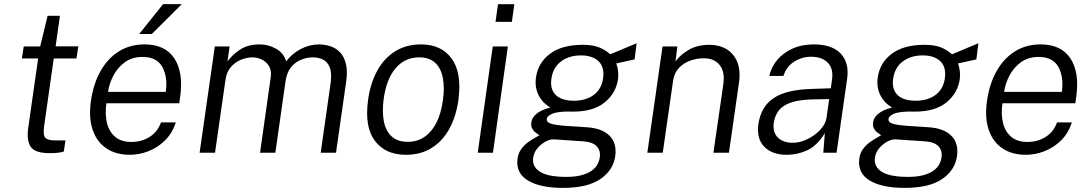

<svg xmlns="http://www.w3.org/2000/svg" viewBox="-20 -743 5306 934"><path d="M221 2Q150 2 129.2 -29.2Q108.5 -60.5 117.5 -122.5L165.5 -458.5H86.5L95.5 -517H175.5L211.5 -666H271.5L250.5 -517.5H361L352 -458.5H241.5L194.5 -128.5Q188.5 -83.5 201.2 -71.8Q214 -60 248.5 -60H298.5L290.5 -6Q270 2 221 2Z M611.5 10Q544 10 497.5 -21.2Q451 -52.5 430.8 -111.5Q410.5 -170.5 422.5 -253.5Q434.5 -336 469.2 -397.5Q504 -459 558.2 -493Q612.5 -527 682.5 -527Q783.5 -527 828.2 -458.8Q873 -390.5 856.5 -272.5L852 -240.5H497.5Q490 -188.5 500 -146Q510 -103.5 539.5 -78Q569 -52.5 619.5 -52.5Q669 -52.5 708 -77.2Q747 -102 763 -147.5H835Q818.5 -95.5 783.2 -60.5Q748 -25.5 703 -7.8Q658 10 611.5 10ZM505.5 -296H786.5Q796.5 -368 769.8 -417Q743 -466 673 -466Q623.5 -466 588.2 -440.8Q553 -415.5 532.2 -376.5Q511.5 -337.5 505.5 -296ZM773.5 -723H864.5L718.5 -577.5H657Z M951 0 1025 -517H1097L1086.5 -444Q1110.5 -477.5 1148.8 -502.2Q1187 -527 1243.5 -527Q1284 -527 1322 -506.5Q1360 -486 1372 -444.5Q1401 -483 1443.8 -505Q1486.5 -527 1532.5 -527Q1558 -527 1584.5 -519Q1611 -511 1631.8 -491Q1652.5 -471 1662.2 -434.8Q1672 -398.5 1663.5 -342.5L1614.5 0H1540L1588 -336.5Q1595 -387 1584.2 -414.8Q1573.5 -442.5 1551.2 -453.2Q1529 -464 1502.5 -464Q1474.5 -464 1446.2 -453.2Q1418 -442.5 1396.8 -417.2Q1375.5 -392 1369 -347.5L1319.5 0H1245L1297 -367.5Q1301.5 -399.5 1288.8 -421Q1276 -442.5 1253.8 -453.2Q1231.5 -464 1208 -464Q1182 -464 1153.8 -453Q1125.5 -442 1104 -418Q1082.5 -394 1077 -355.5L1026 0Z M1954.5 10Q1855 10 1803.8 -57.8Q1752.5 -125.5 1770.5 -256.5Q1781.5 -337.5 1814.8 -398.5Q1848 -459.5 1902 -493.2Q1956 -527 2028 -527Q2127 -527 2177.2 -458Q2227.5 -389 2210 -256.5Q2199 -177.5 2166.2 -117.2Q2133.5 -57 2080.2 -23.5Q2027 10 1954.5 10ZM1964.5 -53Q2032 -53 2077 -106.5Q2122 -160 2135 -258.5Q2143 -317.5 2134.2 -364Q2125.5 -410.5 2097.2 -437.2Q2069 -464 2019 -464Q1949.5 -464 1904.2 -410.8Q1859 -357.5 1846 -258.5Q1838.5 -199.5 1847.2 -153.2Q1856 -107 1884.5 -80Q1913 -53 1964.5 -53Z M2390.5 -636.5 2402.5 -722.5H2482L2470 -636.5ZM2304 0 2377 -517H2450.5L2378 0Z M2719 171Q2607 171 2547.8 134.8Q2488.5 98.5 2497.5 29.5Q2501 2 2515.8 -18Q2530.5 -38 2549 -51.2Q2567.5 -64.5 2583 -72.8Q2598.5 -81 2604 -85Q2597 -90 2586.5 -97.5Q2576 -105 2569 -117.2Q2562 -129.5 2565 -149Q2567.5 -171 2590.5 -190Q2613.5 -209 2657.5 -220Q2619 -242 2600 -280Q2581 -318 2587 -364Q2596.5 -436.5 2654.8 -480.8Q2713 -525 2814.5 -525Q2862.5 -525 2893.2 -513Q2924 -501 2948.5 -479Q2956.5 -482 2973.8 -489.2Q2991 -496.5 3011.5 -505.2Q3032 -514 3049.8 -521.2Q3067.5 -528.5 3077 -532.5L3067 -454L2978 -434.5Q2991 -398.5 2986.5 -358.5Q2977 -290.5 2922 -245.2Q2867 -200 2767.5 -200Q2761.5 -200 2754.2 -200Q2747 -200 2743 -200.5Q2686 -199.5 2663.5 -188.5Q2641 -177.5 2639.5 -164Q2638.5 -148.5 2658.5 -141.8Q2678.5 -135 2728 -131Q2747.5 -129.5 2774.5 -128Q2801.5 -126.5 2834 -124Q2908 -119.5 2944.8 -83.2Q2981.5 -47 2973 16Q2963.5 85 2900.5 128Q2837.5 171 2719 171ZM2772.5 -253Q2829.5 -253 2868 -281Q2906.5 -309 2914 -363.5Q2921 -418 2891 -445.8Q2861 -473.5 2806 -473.5Q2748.5 -473.5 2709 -444Q2669.5 -414.5 2662 -358Q2655.5 -307.5 2684.2 -280.2Q2713 -253 2772.5 -253ZM2735.5 117.5Q2806.5 117.5 2849 93.2Q2891.5 69 2898 20.5Q2902 -11 2882.2 -31.8Q2862.5 -52.5 2816.5 -55.5L2675 -65Q2657.5 -66.5 2635 -54.8Q2612.5 -43 2594.8 -22.2Q2577 -1.5 2573.5 25.5Q2568 68 2607.2 92.8Q2646.5 117.5 2735.5 117.5Z M3129 0 3203 -517H3275L3266 -444Q3290 -477.5 3331.5 -501.2Q3373 -525 3431.5 -525Q3478.5 -525 3514 -504Q3549.5 -483 3566.5 -441.5Q3583.5 -400 3574.5 -338.5L3526 0H3450.5L3498.5 -332Q3507.5 -393.5 3481 -426.5Q3454.5 -459.5 3404 -459.5Q3368.5 -459.5 3336.2 -447.5Q3304 -435.5 3281.8 -411.5Q3259.5 -387.5 3254.5 -351L3204 0Z M3807.5 10Q3736 10 3698 -29Q3660 -68 3669 -138Q3681.5 -224 3743 -265.5Q3804.5 -307 3929 -310.5L4021.5 -313.5L4027.5 -356.5Q4035 -409 4006.8 -438Q3978.5 -467 3926 -467Q3882 -467 3844 -443.5Q3806 -420 3791 -373.5H3722.5Q3731.5 -416 3760.2 -450.8Q3789 -485.5 3834.5 -506.2Q3880 -527 3938 -527Q4028 -527 4070 -482Q4112 -437 4101 -360L4049.5 0H3985L3992.5 -95.5Q3954.5 -34 3907 -12Q3859.5 10 3807.5 10ZM3837 -48.5Q3871.5 -48.5 3907.5 -66Q3943.5 -83.5 3969.5 -111Q3995.5 -138.5 4000.5 -169L4013.5 -261L3937 -259.5Q3845.5 -258 3799.2 -231.5Q3753 -205 3744 -145Q3738 -99.5 3764 -74Q3790 -48.5 3837 -48.5Z M4381.5 171Q4269.5 171 4210.2 134.8Q4151 98.5 4160 29.5Q4163.5 2 4178.2 -18Q4193 -38 4211.5 -51.2Q4230 -64.5 4245.5 -72.8Q4261 -81 4266.5 -85Q4259.5 -90 4249 -97.5Q4238.5 -105 4231.5 -117.2Q4224.5 -129.5 4227.5 -149Q4230 -171 4253 -190Q4276 -209 4320 -220Q4281.5 -242 4262.5 -280Q4243.5 -318 4249.5 -364Q4259 -436.5 4317.2 -480.8Q4375.5 -525 4477 -525Q4525 -525 4555.8 -513Q4586.5 -501 4611 -479Q4619 -482 4636.2 -489.2Q4653.5 -496.5 4674 -505.2Q4694.5 -514 4712.2 -521.2Q4730 -528.5 4739.5 -532.5L4729.5 -454L4640.5 -434.5Q4653.5 -398.5 4649 -358.5Q4639.5 -290.5 4584.5 -245.2Q4529.5 -200 4430 -200Q4424 -200 4416.8 -200Q4409.5 -200 4405.5 -200.5Q4348.5 -199.5 4326 -188.5Q4303.5 -177.5 4302 -164Q4301 -148.5 4321 -141.8Q4341 -135 4390.5 -131Q4410 -129.5 4437 -128Q4464 -126.5 4496.5 -124Q4570.5 -119.5 4607.2 -83.2Q4644 -47 4635.5 16Q4626 85 4563 128Q4500 171 4381.5 171ZM4435 -253Q4492 -253 4530.5 -281Q4569 -309 4576.5 -363.5Q4583.5 -418 4553.5 -445.8Q4523.5 -473.5 4468.5 -473.5Q4411 -473.5 4371.5 -444Q4332 -414.5 4324.5 -358Q4318 -307.5 4346.8 -280.2Q4375.5 -253 4435 -253ZM4398 117.5Q4469 117.5 4511.5 93.2Q4554 69 4560.5 20.5Q4564.5 -11 4544.8 -31.8Q4525 -52.5 4479 -55.5L4337.5 -65Q4320 -66.5 4297.5 -54.8Q4275 -43 4257.2 -22.2Q4239.5 -1.5 4236 25.5Q4230.5 68 4269.8 92.8Q4309 117.5 4398 117.5Z M4970.5 10Q4903 10 4856.5 -21.2Q4810 -52.5 4789.8 -111.5Q4769.5 -170.5 4781.5 -253.5Q4793.5 -336 4828.2 -397.5Q4863 -459 4917.2 -493Q4971.5 -527 5041.5 -527Q5142.5 -527 5187.2 -458.8Q5232 -390.5 5215.5 -272.5L5211 -240.5H4856.5Q4849 -188.5 4859 -146Q4869 -103.5 4898.5 -78Q4928 -52.5 4978.5 -52.5Q5028 -52.5 5067 -77.2Q5106 -102 5122 -147.5H5194Q5177.5 -95.5 5142.2 -60.5Q5107 -25.5 5062 -7.8Q5017 10 4970.5 10ZM4864.5 -296H5145.5Q5155.5 -368 5128.8 -417Q5102 -466 5032 -466Q4982.5 -466 4947.2 -440.8Q4912 -415.5 4891.2 -376.5Q4870.5 -337.5 4864.5 -296Z"/></svg>

Font: Public Sans Light
Style: Italic
Weight: 300
Italic angle: -8°
Designer: The Public Sans project authors (U.S. Web Design System). Libre Franklin designed by Pablo Impallari and Rodrigo Fuenzal
Version: Version 1.007; ttfautohint (v1.8.1) -l 8 -r 50 -G 200 -x 14 